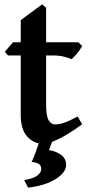

<svg xmlns="http://www.w3.org/2000/svg" viewBox="-20 -649 410 886"><path d="M359.4 -75.7Q294.9 -28.8 249.5 -7.1Q204.1 14.6 178.7 14.6Q136.7 14.6 106.2 -18.1Q75.7 -50.8 75.7 -119.1V-393.1H16.6L2.4 -410.6L40.5 -454.1H75.7V-556.2L174.3 -628.9L192.9 -612.8V-454.1H341.8L359.4 -436.5Q350.1 -419.9 335 -401.6Q319.8 -383.3 310.1 -376Q298.3 -381.8 274.9 -387.5Q251.5 -393.1 225.6 -393.1H192.9V-164.6Q192.9 -114.3 204.3 -94.5Q215.8 -74.7 234.4 -74.7Q251.5 -74.7 274.2 -82Q296.9 -89.4 337.9 -111.3ZM285.2 111.8Q285.2 135.7 262.5 157.7Q239.7 179.7 200 195.6Q160.2 211.4 109.4 216.8L91.3 181.6Q133.3 175.8 151.9 161.4Q170.4 147 170.4 130.9Q170.4 114.7 158.7 107.4Q147 100.1 125.5 98.1Q125.5 98.1 129.6 90.1Q133.8 82 143.8 55.4Q153.8 28.8 170.9 -25.4L231 -24.4L206.1 43.5Q243.2 50.3 264.2 67.4Q285.2 84.5 285.2 111.8Z"/></svg>

Font: Gentium Plus
Style: Bold
Weight: 700
Designer: Victor Gaultney, Annie Olsen, Iska Routamaa, Becca Hirsbrunner
Foundry: SIL International
Version: Version 6.101